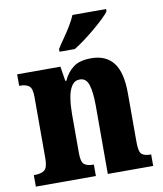

<svg xmlns="http://www.w3.org/2000/svg" viewBox="-85 -835 766 904"><g transform="rotate(-10 298.0 -383.0)"><path d="M13 0V-55H18Q48 -55 64 -67Q80 -79 80 -123V-417Q80 -458 65 -469.5Q50 -481 22 -481H18V-536H225L236 -466H241Q258 -504 288 -527Q318 -550 374 -550Q444 -550 480 -504Q516 -458 516 -357V-125Q516 -79 528.5 -67Q541 -55 570 -55H574V0H357V-326Q357 -390 346 -425.5Q335 -461 304 -461Q279 -461 265 -439.5Q251 -418 245.5 -382.5Q240 -347 240 -307V-120Q240 -78 254 -66.5Q268 -55 297 -55H300V0ZM233 -619Q246 -640 264 -665.5Q282 -691 298 -717.5Q314 -744 323 -766H484V-756Q476 -743 455.5 -723.5Q435 -704 409 -682Q383 -660 356 -640Q329 -620 306 -606H233Z"/></g></svg>

Font: Noto Serif Armenian Condensed ExtraBold
Style: Regular
Weight: 800
Width: 3
Designer: Monotype Design Team
Foundry: Monotype Imaging Inc.
Version: Version 2.008; ttfautohint (v1.8.4.7-5d5b)